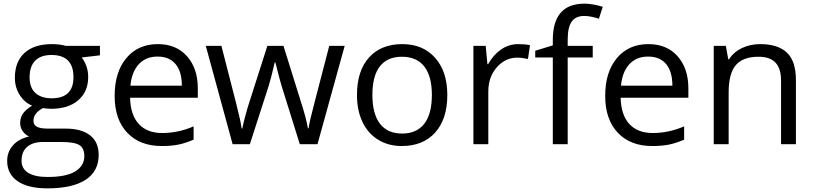

<svg xmlns="http://www.w3.org/2000/svg" viewBox="-20 -785 4433 1045"><path d="M523.9 -535.2V-483.9L424.8 -472.2Q438.5 -455.1 449.2 -427.5Q460 -399.9 460 -365.2Q460 -286.6 406.2 -239.7Q352.5 -192.9 258.8 -192.9Q234.9 -192.9 213.9 -196.8Q162.1 -169.4 162.1 -127.9Q162.1 -106 180.2 -95.5Q198.2 -85 242.2 -85H336.9Q423.8 -85 470.5 -48.3Q517.1 -11.7 517.1 58.1Q517.1 147 445.8 193.6Q374.5 240.2 237.8 240.2Q132.8 240.2 75.9 201.2Q19 162.1 19 90.8Q19 42 50.3 6.3Q81.5 -29.3 138.2 -42Q117.7 -51.3 103.8 -70.8Q89.8 -90.3 89.8 -116.2Q89.8 -145.5 105.5 -167.5Q121.1 -189.5 154.8 -210Q113.3 -227.1 87.2 -268.1Q61 -309.1 61 -361.8Q61 -449.7 113.8 -497.3Q166.5 -544.9 263.2 -544.9Q305.2 -544.9 338.9 -535.2ZM97.2 89.8Q97.2 133.3 133.8 155.8Q170.4 178.2 238.8 178.2Q340.8 178.2 389.9 147.7Q439 117.2 439 64.9Q439 21.5 412.1 4.6Q385.3 -12.2 311 -12.2H213.9Q158.7 -12.2 127.9 14.2Q97.2 40.5 97.2 89.8ZM141.1 -363.8Q141.1 -307.6 172.9 -278.8Q204.6 -250 261.2 -250Q379.9 -250 379.9 -365.2Q379.9 -485.8 259.8 -485.8Q202.6 -485.8 171.9 -455.1Q141.1 -424.3 141.1 -363.8Z M859.9 9.8Q741.2 9.8 672.6 -62.5Q604 -134.8 604 -263.2Q604 -392.6 667.7 -468.8Q731.4 -544.9 838.9 -544.9Q939.5 -544.9 998 -478.8Q1056.6 -412.6 1056.6 -304.2V-252.9H688Q690.4 -158.7 735.6 -109.9Q780.8 -61 862.8 -61Q949.2 -61 1033.7 -97.2V-24.9Q990.7 -6.3 952.4 1.7Q914.1 9.8 859.9 9.8ZM837.9 -477.1Q773.4 -477.1 735.1 -435.1Q696.8 -393.1 689.9 -318.8H969.7Q969.7 -395.5 935.5 -436.3Q901.4 -477.1 837.9 -477.1Z M1611.8 0 1513.7 -314Q1504.4 -342.8 1479 -444.8H1475.1Q1455.6 -359.4 1440.9 -313L1339.8 0H1246.1L1100.1 -535.2H1185.1Q1236.8 -333.5 1263.9 -228Q1291 -122.6 1294.9 -85.9H1298.8Q1304.2 -113.8 1316.2 -158Q1328.1 -202.1 1336.9 -228L1435.1 -535.2H1522.9L1618.7 -228Q1646 -144 1655.8 -86.9H1659.7Q1661.6 -104.5 1670.2 -141.1Q1678.7 -177.7 1772 -535.2H1856L1708 0Z M2414.6 -268.1Q2414.6 -137.2 2348.6 -63.7Q2282.7 9.8 2166.5 9.8Q2094.7 9.8 2039.1 -23.9Q1983.4 -57.6 1953.1 -120.6Q1922.9 -183.6 1922.9 -268.1Q1922.9 -398.9 1988.3 -471.9Q2053.7 -544.9 2169.9 -544.9Q2282.2 -544.9 2348.4 -470.2Q2414.6 -395.5 2414.6 -268.1ZM2006.8 -268.1Q2006.8 -165.5 2047.9 -111.8Q2088.9 -58.1 2168.5 -58.1Q2248 -58.1 2289.3 -111.6Q2330.6 -165 2330.6 -268.1Q2330.6 -370.1 2289.3 -423.1Q2248 -476.1 2167.5 -476.1Q2087.9 -476.1 2047.4 -423.8Q2006.8 -371.6 2006.8 -268.1Z M2800.8 -544.9Q2836.4 -544.9 2864.7 -539.1L2853.5 -463.9Q2820.3 -471.2 2794.9 -471.2Q2730 -471.2 2683.8 -418.5Q2637.7 -365.7 2637.7 -287.1V0H2556.6V-535.2H2623.5L2632.8 -436H2636.7Q2666.5 -488.3 2708.5 -516.6Q2750.5 -544.9 2800.8 -544.9Z M3206.1 -472.2H3069.8V0H2988.8V-472.2H2893.1V-508.8L2988.8 -538.1V-567.9Q2988.8 -765.1 3161.1 -765.1Q3203.6 -765.1 3260.7 -748L3239.7 -683.1Q3192.9 -698.2 3159.7 -698.2Q3113.8 -698.2 3091.8 -667.7Q3069.8 -637.2 3069.8 -569.8V-535.2H3206.1Z M3529.8 9.8Q3411.1 9.8 3342.5 -62.5Q3273.9 -134.8 3273.9 -263.2Q3273.9 -392.6 3337.6 -468.8Q3401.4 -544.9 3508.8 -544.9Q3609.4 -544.9 3668 -478.8Q3726.6 -412.6 3726.6 -304.2V-252.9H3357.9Q3360.4 -158.7 3405.5 -109.9Q3450.7 -61 3532.7 -61Q3619.1 -61 3703.6 -97.2V-24.9Q3660.6 -6.3 3622.3 1.7Q3584 9.8 3529.8 9.8ZM3507.8 -477.1Q3443.4 -477.1 3405 -435.1Q3366.7 -393.1 3359.9 -318.8H3639.6Q3639.6 -395.5 3605.5 -436.3Q3571.3 -477.1 3507.8 -477.1Z M4231 0V-346.2Q4231 -411.6 4201.2 -443.8Q4171.4 -476.1 4107.9 -476.1Q4023.9 -476.1 3984.9 -430.7Q3945.8 -385.3 3945.8 -280.8V0H3864.7V-535.2H3930.7L3943.8 -461.9H3947.8Q3972.7 -501.5 4017.6 -523.2Q4062.5 -544.9 4117.7 -544.9Q4214.4 -544.9 4263.2 -498.3Q4312 -451.7 4312 -349.1V0Z"/></svg>

Font: f01206874
Style: Regular
Weight: 400
Foundry: Ascender Corporation
Version: Version 1.10